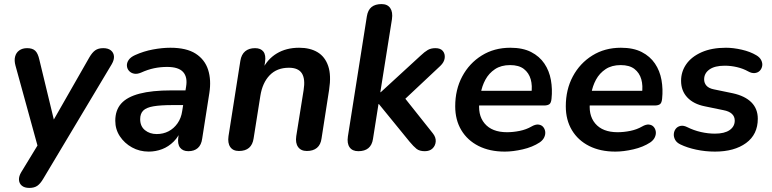

<svg xmlns="http://www.w3.org/2000/svg" viewBox="-20 -733 3786 941"><path d="M124 188Q100 188 87 177Q74 166 73 148.5Q72 131 84 111L179 -45L171 7L56 -411Q49 -436 54 -455.5Q59 -475 74.5 -486Q90 -497 113 -497Q139 -497 152.5 -484.5Q166 -472 173 -440L253 -109H222L418 -452Q432 -476 447 -486.5Q462 -497 486 -497Q510 -497 523.5 -486Q537 -475 538.5 -457.5Q540 -440 528 -419L192 143Q178 167 163 177.5Q148 188 124 188Z M709 10Q664 10 627 -10.5Q590 -31 567.5 -65Q545 -99 545 -141Q545 -193 574 -225.5Q603 -258 664 -274Q725 -290 820 -290H900L889 -218H826Q767 -218 732 -212Q697 -206 682 -191Q667 -176 667 -149Q667 -114 690.5 -95Q714 -76 748 -76Q780 -76 806 -89.5Q832 -103 850 -128.5Q868 -154 873 -189L892 -308Q900 -355 877.5 -380Q855 -405 799 -405Q766 -405 735 -398.5Q704 -392 671 -377Q652 -369 637 -372Q622 -375 612.5 -385.5Q603 -396 602 -410.5Q601 -425 610.5 -439Q620 -453 642 -463Q684 -482 729.5 -490.5Q775 -499 815 -499Q894 -499 939 -470Q984 -441 1000 -391Q1016 -341 1006 -277L971 -54Q967 -23 949.5 -7.5Q932 8 903 8Q876 8 862.5 -9.5Q849 -27 854 -61L864 -124L871 -104Q857 -65 831.5 -39.5Q806 -14 774.5 -2Q743 10 709 10Z M1151 7Q1122 7 1108.5 -12.5Q1095 -32 1100 -66L1158 -435Q1163 -466 1181.5 -481.5Q1200 -497 1230 -497Q1258 -497 1271 -480Q1284 -463 1279 -429L1269 -365L1265 -390Q1290 -443 1336.5 -471Q1383 -499 1446 -499Q1500 -499 1536.5 -477Q1573 -455 1588.5 -409.5Q1604 -364 1593 -293L1556 -55Q1552 -24 1533.5 -8.5Q1515 7 1484 7Q1455 7 1441 -12.5Q1427 -32 1432 -66L1468 -291Q1477 -346 1459.5 -373.5Q1442 -401 1396 -401Q1337 -401 1301.5 -364Q1266 -327 1256 -263L1223 -55Q1214 7 1151 7Z M1736 8Q1707 8 1693.5 -11Q1680 -30 1685 -64L1778 -653Q1783 -684 1801 -698.5Q1819 -713 1850 -713Q1879 -713 1892.5 -693.5Q1906 -674 1901 -639L1844 -281H1846L2041 -460Q2061 -479 2076.5 -488Q2092 -497 2114 -497Q2139 -497 2150.5 -483Q2162 -469 2159.5 -448.5Q2157 -428 2138 -410L1942 -226V-280L2101 -80Q2117 -60 2115.5 -39.5Q2114 -19 2100 -5.5Q2086 8 2062 8Q2036 8 2021.5 -3.5Q2007 -15 1987 -39L1837 -223H1835L1808 -52Q1799 8 1736 8Z M2454 10Q2380 10 2325.5 -17.5Q2271 -45 2241 -95Q2211 -145 2211 -212Q2211 -294 2245.5 -358.5Q2280 -423 2341 -461Q2402 -499 2481 -499Q2542 -499 2583 -478Q2624 -457 2648 -421.5Q2672 -386 2680 -341Q2688 -296 2683 -249Q2681 -228 2672 -222Q2663 -216 2647 -216H2311L2321 -288H2601L2584 -273Q2590 -313 2581 -344.5Q2572 -376 2547.5 -395Q2523 -414 2480 -414Q2436 -414 2406 -394Q2376 -374 2359 -342.5Q2342 -311 2336 -275L2331 -244Q2319 -171 2355 -128Q2391 -85 2465 -85Q2495 -85 2527 -91.5Q2559 -98 2585 -113Q2604 -124 2618.5 -122.5Q2633 -121 2641.5 -111.5Q2650 -102 2652 -88.5Q2654 -75 2647.5 -60.5Q2641 -46 2625 -35Q2590 -12 2542 -1Q2494 10 2454 10Z M2996 10Q2922 10 2867.5 -17.5Q2813 -45 2783 -95Q2753 -145 2753 -212Q2753 -294 2787.5 -358.5Q2822 -423 2883 -461Q2944 -499 3023 -499Q3084 -499 3125 -478Q3166 -457 3190 -421.5Q3214 -386 3222 -341Q3230 -296 3225 -249Q3223 -228 3214 -222Q3205 -216 3189 -216H2853L2863 -288H3143L3126 -273Q3132 -313 3123 -344.5Q3114 -376 3089.5 -395Q3065 -414 3022 -414Q2978 -414 2948 -394Q2918 -374 2901 -342.5Q2884 -311 2878 -275L2873 -244Q2861 -171 2897 -128Q2933 -85 3007 -85Q3037 -85 3069 -91.5Q3101 -98 3127 -113Q3146 -124 3160.5 -122.5Q3175 -121 3183.5 -111.5Q3192 -102 3194 -88.5Q3196 -75 3189.5 -60.5Q3183 -46 3167 -35Q3132 -12 3084 -1Q3036 10 2996 10Z M3484 10Q3437 10 3392.5 0.5Q3348 -9 3315 -25Q3296 -34 3288.5 -48.5Q3281 -63 3282.5 -77.5Q3284 -92 3292.5 -102.5Q3301 -113 3315.5 -116Q3330 -119 3348 -110Q3380 -94 3415 -86Q3450 -78 3484 -78Q3531 -78 3556 -95.5Q3581 -113 3581 -142Q3581 -162 3567 -175Q3553 -188 3526 -193L3434 -212Q3379 -223 3348.5 -255.5Q3318 -288 3318 -337Q3318 -382 3343.5 -418.5Q3369 -455 3418.5 -477Q3468 -499 3538 -499Q3574 -499 3615.5 -489.5Q3657 -480 3687 -462Q3704 -452 3711 -437.5Q3718 -423 3715.5 -409.5Q3713 -396 3704 -386.5Q3695 -377 3680 -375Q3665 -373 3647 -383Q3622 -397 3592 -404Q3562 -411 3532 -411Q3483 -411 3457 -392.5Q3431 -374 3431 -344Q3431 -326 3442.5 -313Q3454 -300 3479 -295L3571 -276Q3631 -263 3662.5 -231.5Q3694 -200 3694 -151Q3694 -74 3636.5 -32Q3579 10 3484 10Z"/></svg>

Font: Nunito ExtraLight
Style: Italic
Weight: 200
Italic angle: -9°
Designer: Vernon Adams
Foundry: Vernon Adams
Version: Version 3.602